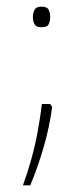

<svg xmlns="http://www.w3.org/2000/svg" viewBox="-20 -432 248 578"><path d="M79 -381Q79 -393 84 -402.5Q89 -412 104 -412Q122 -412 126.5 -402.5Q131 -393 131 -381Q131 -368 126.5 -359Q122 -350 104 -350Q89 -350 84 -359Q79 -368 79 -381ZM131 -119 137 -110Q129 -49 111 12.5Q93 74 71 126H49Q62 91 74 48Q86 5 94 -39Q102 -83 106 -119Z"/></svg>

Font: Noto Sans Telugu SemiCondensed Thin
Style: Regular
Weight: 100
Width: 4
Designer: Jelle Bosma - Monotype Design Team
Foundry: Monotype Imaging Inc.
Version: Version 2.005; ttfautohint (v1.8.4.7-5d5b)